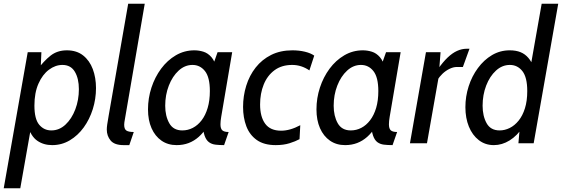

<svg xmlns="http://www.w3.org/2000/svg" viewBox="-56 -770 3020 1032"><path d="M-36 242 93 -489.5H166.5L161.5 -376.5L141.5 -391.5Q179.5 -442.5 215.8 -471Q252 -499.5 303.5 -499.5Q356 -499.5 390.8 -472Q425.5 -444.5 442.8 -398.5Q460 -352.5 460 -296.5Q460 -238.5 442.8 -183.5Q425.5 -128.5 394 -85Q362.5 -41.5 319.2 -15.8Q276 10 224.5 10Q178 10 144 -13.8Q110 -37.5 93.5 -94.5L114 -103.5L53 242ZM220 -69Q262.5 -69 296 -100.2Q329.5 -131.5 348.8 -182.2Q368 -233 368 -290.5Q368 -348 346.2 -384.5Q324.5 -421 279.5 -421Q241.5 -421 207 -395.2Q172.5 -369.5 150.8 -320.5Q129 -271.5 129 -202.5Q129 -130 154.8 -99.5Q180.5 -69 220 -69Z M608.5 10Q559 10 538.5 -14.8Q518 -39.5 518 -74Q518 -84 520.2 -100.5Q522.5 -117 528 -148L633 -750H722L617 -139Q613.5 -119.5 612.5 -112.5Q611.5 -105.5 611.5 -99.5Q611.5 -76 623.5 -68.2Q635.5 -60.5 663 -60.5L639 10Z M893.5 10Q846.5 10 812 -14Q777.5 -38 758.5 -81Q739.5 -124 739.5 -182Q739.5 -242.5 758 -299Q776.5 -355.5 810 -400.8Q843.5 -446 889.2 -472.8Q935 -499.5 988.5 -499.5Q1013.5 -499.5 1037.5 -492Q1061.5 -484.5 1080.5 -462.8Q1099.5 -441 1109 -399L1081 -397.5L1113.5 -489.5H1192L1133 -142Q1129 -118.5 1129 -102Q1129 -78.5 1139 -69.5Q1149 -60.5 1173 -60.5L1148.5 10Q1122.5 10 1102 7.5Q1081.5 5 1066.8 -6Q1052 -17 1043.5 -41.5Q1035 -66 1033 -110.5L1056.5 -87.5Q1036.5 -56 1012 -34.2Q987.5 -12.5 958 -1.2Q928.5 10 893.5 10ZM924 -69Q954 -69 980.5 -82.8Q1007 -96.5 1027.8 -123.5Q1048.5 -150.5 1060.2 -190Q1072 -229.5 1072 -280.5Q1072 -354.5 1045.8 -387.8Q1019.5 -421 978.5 -421Q937.5 -421 904.2 -390.5Q871 -360 851.5 -310Q832 -260 832 -201.5Q832 -146.5 853.8 -107.8Q875.5 -69 924 -69Z M1426 10Q1363 10 1324.2 -17.5Q1285.5 -45 1268 -91.5Q1250.5 -138 1250.5 -195Q1250.5 -254.5 1267.5 -309.2Q1284.5 -364 1318.2 -407Q1352 -450 1401.5 -474.8Q1451 -499.5 1515.5 -499.5Q1552 -499.5 1583 -492Q1614 -484.5 1633 -471L1607 -391.5Q1586 -406 1562.8 -413.5Q1539.5 -421 1514.5 -421Q1458 -421 1419.5 -392.5Q1381 -364 1361.5 -315.8Q1342 -267.5 1342 -208.5Q1342 -142 1369.5 -104.8Q1397 -67.5 1455 -67.5Q1503 -67.5 1558 -97L1554 -22Q1532 -10 1500 0Q1468 10 1426 10Z M1799 10Q1752 10 1717.5 -14Q1683 -38 1664 -81Q1645 -124 1645 -182Q1645 -242.5 1663.5 -299Q1682 -355.5 1715.5 -400.8Q1749 -446 1794.8 -472.8Q1840.5 -499.5 1894 -499.5Q1919 -499.5 1943 -492Q1967 -484.5 1986 -462.8Q2005 -441 2014.5 -399L1986.5 -397.5L2019 -489.5H2097.5L2038.5 -142Q2034.5 -118.5 2034.5 -102Q2034.5 -78.5 2044.5 -69.5Q2054.5 -60.5 2078.5 -60.5L2054 10Q2028 10 2007.5 7.5Q1987 5 1972.2 -6Q1957.5 -17 1949 -41.5Q1940.5 -66 1938.5 -110.5L1962 -87.5Q1942 -56 1917.5 -34.2Q1893 -12.5 1863.5 -1.2Q1834 10 1799 10ZM1829.5 -69Q1859.5 -69 1886 -82.8Q1912.5 -96.5 1933.2 -123.5Q1954 -150.5 1965.8 -190Q1977.5 -229.5 1977.5 -280.5Q1977.5 -354.5 1951.2 -387.8Q1925 -421 1884 -421Q1843 -421 1809.8 -390.5Q1776.5 -360 1757 -310Q1737.5 -260 1737.5 -201.5Q1737.5 -146.5 1759.2 -107.8Q1781 -69 1829.5 -69Z M2147.5 0 2233.5 -489.5H2312L2301.5 -354.5L2239 0ZM2296.5 -340.5 2298 -398.5Q2324.5 -436.5 2350 -460.8Q2375.5 -485 2401 -496.5Q2426.5 -508 2452.5 -508H2467.5L2432 -410H2399.5Q2380.5 -410 2359.8 -399.8Q2339 -389.5 2322 -373.2Q2305 -357 2296.5 -340.5Z M2598.5 10Q2552 10 2517.5 -16.8Q2483 -43.5 2464.2 -89.5Q2445.5 -135.5 2445.5 -194Q2445.5 -251.5 2463 -306Q2480.5 -360.5 2512.8 -404.2Q2545 -448 2588.5 -473.8Q2632 -499.5 2683.5 -499.5Q2717.5 -499.5 2742 -489.5Q2766.5 -479.5 2784.2 -458.5Q2802 -437.5 2815 -404.5L2793 -396L2855.5 -750H2944.5L2812.5 0H2730.5L2739.5 -104.5L2755.5 -88.5Q2724 -40.5 2683.2 -15.2Q2642.5 10 2598.5 10ZM2629.5 -69Q2657 -69 2683.5 -82Q2710 -95 2731.5 -121.5Q2753 -148 2765.5 -187.8Q2778 -227.5 2778 -280.5Q2778 -354.5 2751.8 -387.8Q2725.5 -421 2684.5 -421Q2643 -421 2609.8 -390.5Q2576.5 -360 2557.2 -310Q2538 -260 2538 -202Q2538 -146.5 2559.5 -107.8Q2581 -69 2629.5 -69Z"/></svg>

Font: Cabin
Style: Italic
Weight: 400
Width: 4
Italic angle: -10°
Designer: Pablo Impallari
Foundry: Pablo Impallari. http://www.impallari.com Igino Marini. http://www.ikern.com
Version: Version 3.001